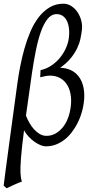

<svg xmlns="http://www.w3.org/2000/svg" viewBox="-21 -762 504 1026"><path d="M149.9 -372.1Q140.1 -303.7 132.3 -247.8Q124.5 -191.9 117.7 -144.5Q125 -125.5 135.7 -106.2Q146.5 -86.9 160.6 -71.3Q174.8 -55.7 191.4 -45.9Q208 -36.1 227.1 -36.1Q252.9 -36.1 273.7 -47.4Q294.4 -58.6 310.3 -76.7Q326.2 -94.7 336.7 -117.4Q347.2 -140.1 352.1 -163.1Q361.8 -207.5 358.2 -243.7Q354.5 -279.8 339.8 -305.2Q325.2 -330.6 301.3 -344.2Q277.3 -357.9 246.1 -357.9Q233.9 -357.9 220.2 -355Q206.5 -352.1 193.8 -349.1L195.8 -387.2Q226.1 -393.6 252.2 -410.9Q278.3 -428.2 298.3 -452.1Q318.4 -476.1 331.1 -504.4Q343.8 -532.7 347.2 -561Q350.6 -591.8 346.9 -615.2Q343.3 -638.7 334.2 -654.5Q325.2 -670.4 311.8 -678.5Q298.3 -686.5 281.7 -686.5Q253.9 -686.5 233.4 -661.1Q212.9 -635.7 197.5 -592.5Q182.1 -549.3 170.7 -492.2Q159.2 -435.1 149.9 -372.1ZM421.9 -185.1Q418 -166.5 410.4 -144.3Q402.8 -122.1 390.9 -99.4Q378.9 -76.7 362.5 -55.2Q346.2 -33.7 325.2 -16.8Q304.2 0 278.8 10Q253.4 20 223.1 20Q211.9 20 196.3 13.9Q180.7 7.8 164.3 -3.7Q147.9 -15.1 132.8 -31Q117.7 -46.9 107.4 -65.9Q101.1 -17.6 97.2 18.8Q93.3 55.2 91.1 82.8Q88.9 110.4 88.4 129.9Q87.9 149.4 88.6 164.1Q89.4 178.7 91.1 189.2Q92.8 199.7 95.7 208.5Q87.9 210.9 76.7 215.6Q65.4 220.2 53.7 225.6Q42 231 31.5 236.1Q21 241.2 14.6 244.1L-1.5 230Q2 203.1 8.5 152.3Q15.1 101.6 24.7 31Q34.2 -39.6 46.1 -127.2Q58.1 -214.8 71.8 -315.9Q77.6 -358.4 86.9 -406.7Q96.2 -455.1 109.6 -502.4Q123 -549.8 141.6 -593.3Q160.2 -636.7 185.5 -669.7Q210.9 -702.6 243.7 -722.4Q276.4 -742.2 318.4 -742.2Q340.3 -742.2 359.6 -730Q378.9 -717.8 392.3 -698.2Q405.8 -678.7 412.6 -654.3Q419.4 -629.9 417 -605.5Q414.6 -583 409.4 -557.6Q404.3 -532.2 392.1 -505.9Q379.9 -479.5 358.2 -452.4Q336.4 -425.3 300.8 -399.9Q335.9 -398.9 363.3 -384.3Q390.6 -369.6 407.2 -342Q423.8 -314.5 428.2 -274.9Q432.6 -235.4 421.9 -185.1Z"/></svg>

Font: Gentium Plus
Style: Italic
Weight: 400
Italic angle: -8°
Designer: J. Victor Gaultney, Annie Olsen, Iska Routamaa
Foundry: SIL International
Version: Version 1.510